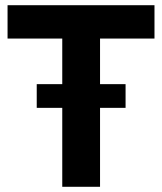

<svg xmlns="http://www.w3.org/2000/svg" viewBox="-20 -717 623 737"><path d="M219 -303H121V-394H219V-569H9V-697H573V-569H364V-394H462V-303H364V0H219Z"/></svg>

Font: Hanken Grotesk ExtraBold
Style: Regular
Weight: 800
Designer: Alfredo Marco Pradil
Foundry: Hanken Design Co.
Version: Version 3.014